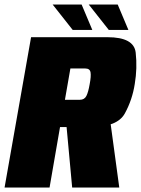

<svg xmlns="http://www.w3.org/2000/svg" viewBox="-48 -842 632 862"><path d="M-27.5 0H174.5L221.5 -271.5H358.5Q479 -271.5 512.5 -332.8Q546 -394 557 -465Q569 -536.5 561.2 -605.8Q553.5 -675 434.5 -675H91.5ZM276 0H487.5L444 -320.5L247.5 -309ZM243.5 -394 268 -534.5H335Q355.5 -534.5 358.5 -517.2Q361.5 -500 354.5 -463.5Q348.5 -428.5 339.8 -411.2Q331 -394 310.5 -394ZM440.5 -707.5H528.5L480.5 -821.5H350.5ZM278.5 -707.5H366.5L318.5 -821.5H188.5Z"/></svg>

Font: Anybody Condensed Black
Style: Italic
Weight: 900
Width: 3
Italic angle: -10°
Version: Version 1.113;gftools[0.9.25]